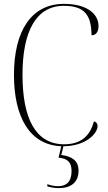

<svg xmlns="http://www.w3.org/2000/svg" viewBox="-20 -744 559 990"><path d="M307 10C420 10 483 -54 483 -94C483 -105 478 -115 464 -118C445 -45 399 0 311 0H309H305C161 -4 96 -137 96 -359C96 -580 165 -714 309 -714C419 -714 451 -663 452 -562C474 -562 488 -579 488 -610C488 -669 433 -724 310 -724C141 -724 52 -584 52 -358C52 -139 134 4 296 10L282 69C327 73 349 92 349 137C349 194 322 216 279 216C259 216 244 212 224 206V217C245 223 264 226 284 226C346 226 385 196 385 136C385 82 348 62 296 55L307 10Z"/></svg>

Font: Noto Serif Display SemiCondensed ExtraLight
Style: Regular
Weight: 200
Width: 4
Designer: Monotype Design Team
Foundry: Monotype Imaging Inc.
Version: Version 2.009